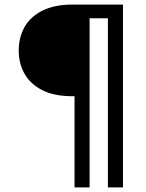

<svg xmlns="http://www.w3.org/2000/svg" viewBox="-20 -720 640 840"><path d="M306 100V-299H298Q217 -299 165 -325.5Q113 -352 87.5 -397Q62 -442 62 -499Q62 -557 87.5 -602Q113 -647 165.5 -673.5Q218 -700 298 -700H518V100H452V-640H372V100Z"/></svg>

Font: DM Mono Light
Style: Regular
Weight: 300
Designer: Colophon Foundry
Foundry: Colophon Foundry
Version: Version 1.000; ttfautohint (v1.8.2.53-6de2)